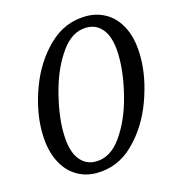

<svg xmlns="http://www.w3.org/2000/svg" viewBox="-109 -815 823 916"><g transform="rotate(-15 302.0 -357.0)"><path d="M54 -247Q54 -351 96 -462.5Q138 -574 216.5 -649.5Q295 -725 400 -725Q456 -725 501.5 -697Q547 -669 574 -612Q601 -555 601 -470Q601 -369 560 -256.5Q519 -144 440.5 -66.5Q362 11 256 11Q198 11 152 -19Q106 -49 80 -107Q54 -165 54 -247ZM502 -495Q502 -584 471.5 -628Q441 -672 388 -672Q316 -672 262.5 -596.5Q209 -521 180.5 -414Q152 -307 152 -220Q152 -131 183 -87Q214 -43 266 -43Q339 -43 392.5 -118.5Q446 -194 474 -300.5Q502 -407 502 -495Z"/></g></svg>

Font: Noto Serif Cond
Style: Italic
Weight: 400
Width: 3
Italic angle: -12°
Designer: Monotype Design Team
Foundry: Monotype Imaging Inc.
Version: Version 1.001